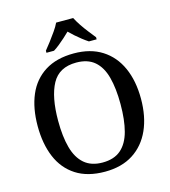

<svg xmlns="http://www.w3.org/2000/svg" viewBox="-133 -1037 1021 1153"><g transform="rotate(-15 377.0 -460.5)"><path d="M377 10Q269 10 197.5 -36Q126 -82 91 -165Q56 -248 56 -359Q56 -470 91 -552Q126 -634 198 -679.5Q270 -725 378 -725Q481 -725 552.5 -679.5Q624 -634 661 -551.5Q698 -469 698 -358Q698 -247 661 -164.5Q624 -82 552.5 -36Q481 10 377 10ZM377 -47Q449 -47 491.5 -84Q534 -121 552.5 -190.5Q571 -260 571 -358Q571 -456 552.5 -525.5Q534 -595 491.5 -631.5Q449 -668 378 -668Q271 -668 227 -587Q183 -506 183 -358Q183 -260 202 -190.5Q221 -121 264 -84Q307 -47 377 -47ZM221 -784Q237 -803 256.5 -829Q276 -855 295 -882Q314 -909 324 -931H430Q441 -909 459 -882Q477 -855 497.5 -829Q518 -803 533 -784V-771H485Q468 -782 448 -797.5Q428 -813 409.5 -829.5Q391 -846 376 -861Q361 -846 342.5 -829.5Q324 -813 305 -797.5Q286 -782 268 -771H221Z"/></g></svg>

Font: Noto Serif Hebrew Medium
Style: Regular
Weight: 500
Version: Version 2.003